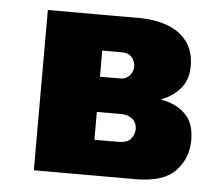

<svg xmlns="http://www.w3.org/2000/svg" viewBox="-41 -505 627 549"><g transform="rotate(5 273.0 -230.0)"><path d="M174 -240V-182H307Q321 -182 330 -178.5Q339 -175 344.5 -169.5Q350 -164 352.5 -157.5Q355 -151 355 -143Q355 -128 345 -115Q335 -102 307 -102H174V0H368Q447 0 481.5 -36.5Q516 -73 516 -125Q516 -170 494 -195Q472 -220 434 -230Q396 -240 348 -240ZM174 -220H338Q381 -220 416.5 -232.5Q452 -245 474 -270.5Q496 -296 496 -335Q496 -380 474 -407.5Q452 -435 416.5 -447.5Q381 -460 338 -460H174V-358H297Q316 -358 325.5 -346.5Q335 -335 335 -320Q335 -313 332.5 -306.5Q330 -300 325 -294.5Q320 -289 313.5 -286Q307 -283 297 -283H174ZM75 -460V0H240V-460Z"/></g></svg>

Font: Jost ExtraBold
Style: Regular
Weight: 800
Version: Version 3.710